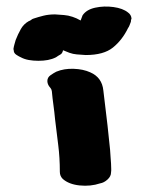

<svg xmlns="http://www.w3.org/2000/svg" viewBox="-20 -582 452 600"><path d="M391 -524Q389 -520 389 -514Q387 -509 385 -503.5Q383 -498 380 -494Q362 -457 333 -433.5Q304 -410 248 -410L220 -412Q208 -413 197 -417Q186 -421 177 -425Q175 -415 168.5 -411.5Q162 -408 155 -403Q143 -397 129.5 -394.5Q116 -392 100 -392Q84 -392 70 -394.5Q56 -397 45 -403Q40 -405 31.5 -410.5Q23 -416 23 -424Q23 -426 22 -429Q23 -436 25 -443L29 -457Q36 -475 45 -491Q54 -507 70 -516Q74 -517 77.5 -520Q81 -523 85 -524Q100 -529 116 -533Q132 -537 152 -537L180 -535Q193 -534 206.5 -529.5Q220 -525 230 -519Q231 -519 232 -518Q235 -525 238 -534Q250 -552 277.5 -558Q305 -564 334.5 -560Q364 -556 380 -543Q390 -536 391 -524ZM327 -71Q327 -63 327.5 -56.5Q328 -50 327 -43Q327 -31 316 -21Q305 -11 293 -9Q263 1 229 -2.5Q195 -6 176 -23Q167 -32 167 -45Q167 -89 162 -128.5Q157 -168 152 -210Q150 -232 147 -253.5Q144 -275 142 -297Q141 -303 138.5 -306Q136 -309 133 -313Q128 -321 128 -329Q128 -340 138 -347Q148 -354 156 -358Q180 -368 210 -367Q240 -366 262 -356Q299 -340 303 -299Q306 -271 309.5 -244.5Q313 -218 316 -190L324 -114Q325 -103 325.5 -92Q326 -81 327 -71Z"/></svg>

Font: Nerko One
Style: Regular
Weight: 400
Designer: Nermin Kahrimanovic
Foundry: Nermin Kahrimanovic
Version: Version 1.101